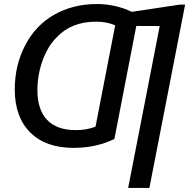

<svg xmlns="http://www.w3.org/2000/svg" viewBox="-20 -718 931 945"><path d="M342.3 9.8Q204.6 9.8 128.7 -66.2Q52.7 -142.1 52.7 -277.3Q52.7 -397.5 104 -495.1Q154.3 -592.8 246.6 -645.5Q338.9 -698.2 458 -698.2Q502.4 -698.2 546.6 -688.2Q590.8 -678.2 628.4 -659.7L865.2 -695.3H891.1L715.3 207H610.8L766.1 -589.8L650.9 -590.3L543 -33.7Q511.2 -18.6 478 -8.8Q444.8 1 410.9 5.4Q377 9.8 342.3 9.8ZM546.9 -593.3Q506.8 -611.3 452.6 -611.3Q331.1 -611.3 259.3 -534.7Q229 -504.9 207.8 -462.6Q186.5 -420.4 175.3 -372.1Q164.1 -323.7 164.1 -274.9Q164.1 -178.2 211.9 -127.9Q259.8 -77.6 353 -77.6Q407.7 -77.6 450.2 -94.7Z"/></svg>

Font: Arimo Medium
Style: Italic
Weight: 500
Italic angle: -12°
Designer: Steve Matteson
Foundry: Monotype Imaging Inc.
Version: Version 1.33